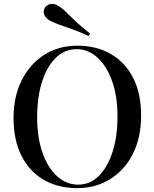

<svg xmlns="http://www.w3.org/2000/svg" viewBox="-20 -958 798 992"><path d="M380 -722Q478 -722 552.5 -679Q627 -636 668 -555.5Q709 -475 709 -360Q709 -248 667 -164Q625 -80 550 -33Q475 14 379 14Q280 14 206 -29Q132 -72 91 -153Q50 -234 50 -348Q50 -460 92.5 -544Q135 -628 209 -675Q283 -722 380 -722ZM376 -704Q314 -704 268 -659Q222 -614 197 -535Q172 -456 172 -352Q172 -246 200 -167.5Q228 -89 276 -46.5Q324 -4 383 -4Q445 -4 490.5 -49Q536 -94 561.5 -173.5Q587 -253 587 -356Q587 -463 558.5 -541Q530 -619 482.5 -661.5Q435 -704 376 -704ZM279 -929Q301 -916 321 -896Q341 -876 370 -848.5Q399 -821 445 -785L438 -772Q386 -796 348 -809Q310 -822 283.5 -831.5Q257 -841 235 -853Q213 -867 208 -884.5Q203 -902 211 -917Q221 -933 240 -937Q259 -941 279 -929Z"/></svg>

Font: Playfair Display Medium
Style: Regular
Weight: 500
Designer: Claus Eggers Sørensen
Foundry: Claus Eggers Sørensen
Version: Version 1.203